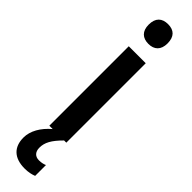

<svg xmlns="http://www.w3.org/2000/svg" viewBox="-340 -725 928 928"><g transform="rotate(45 124.0 -261.0)"><path d="M125 -753C84 -753 60 -731 60 -685C60 -640 85 -618 125 -618C164 -618 189 -640 189 -685C189 -731 166 -753 125 -753ZM107 109C107 74 123 44 167 0H182V-543H66V0H89C44 38 18 84 18 129C18 193 55 231 128 231C154 231 174 226 189 220V146C180 150 167 154 149 154C122 154 107 137 107 109Z"/></g></svg>

Font: Noto Sans Arabic Cond SemBd
Style: Regular
Weight: 600
Width: 3
Designer: Monotype Design Team, Nadine Chahine, Nizar Qandah and Khaled Hosny
Foundry: Monotype Imaging Inc.
Version: Version 2.012